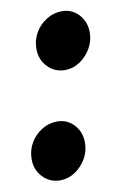

<svg xmlns="http://www.w3.org/2000/svg" viewBox="-71 -567 392 620"><g transform="rotate(-10 125.0 -257.5)"><path d="M77 11Q43 11 20 -13Q-3 -37 -3 -72Q-3 -101 11 -125Q25 -149 48.5 -163.5Q72 -178 99 -178Q132 -178 154 -154Q176 -130 176 -95Q176 -67 162 -43Q148 -19 125.5 -4Q103 11 77 11ZM154 -337Q120 -337 97 -361Q74 -385 74 -420Q74 -449 88 -473Q102 -497 125.5 -511.5Q149 -526 176 -526Q209 -526 231 -502Q253 -478 253 -443Q253 -415 239 -391Q225 -367 202.5 -352Q180 -337 154 -337Z"/></g></svg>

Font: Red Hat Text
Style: Italic
Weight: 300
Italic angle: -12°
Designer: Pentagram, MCKL
Foundry: Pentagram, MCKL
Version: Version 1.023